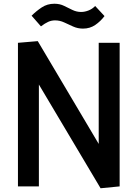

<svg xmlns="http://www.w3.org/2000/svg" viewBox="-20 -997 737 1027"><path d="M518 10 176 -565H188V0H76V-768L182 -777L517 -212H508V-768H620V0ZM489 -965 539 -911Q518 -883 489.5 -863.5Q461 -844 424 -844Q396 -844 371.5 -855Q347 -866 323.5 -877Q300 -888 274 -888Q255 -888 237.5 -880Q220 -872 199 -856L149 -913Q174 -938 203.5 -957.5Q233 -977 271 -977Q300 -977 323 -965.5Q346 -954 368 -943.5Q390 -933 414 -933Q433 -933 453.5 -941Q474 -949 489 -965Z"/></svg>

Font: Yaldevi SemiBold
Style: Regular
Weight: 600
Designer: Sol Matas, Rajitha Manaperi, Kosala Senevirathne
Foundry: Mooniak
Version: Version 1.100